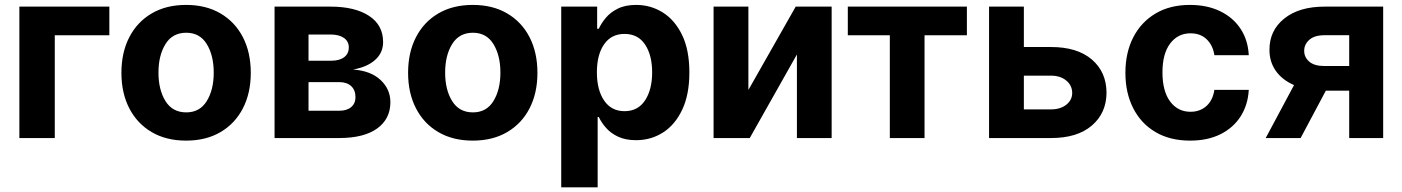

<svg xmlns="http://www.w3.org/2000/svg" viewBox="-20 -573 5819 797"><path d="M433.9 -545.5V-426.5H207.4V0H60.4V-545.5Z M752.5 10.7Q669.7 10.7 609.6 -24.7Q549.4 -60 516.7 -123.4Q484 -186.8 484 -270.6Q484 -355.1 516.7 -418.5Q549.4 -481.9 609.6 -517.2Q669.7 -552.6 752.5 -552.6Q835.2 -552.6 895.4 -517.2Q955.6 -481.9 988.3 -418.5Q1021 -355.1 1021 -270.6Q1021 -186.8 988.3 -123.4Q955.6 -60 895.4 -24.7Q835.2 10.7 752.5 10.7ZM753.2 -106.5Q809.3 -106.5 838.2 -153.4Q867.2 -200.3 867.2 -271.7Q867.2 -343 838.2 -390.1Q809.3 -437.1 753.2 -437.1Q696 -437.1 666.9 -390.1Q637.8 -343 637.8 -271.7Q637.8 -200.3 666.9 -153.4Q696 -106.5 753.2 -106.5Z M1119.7 0V-545.5H1352.3Q1453.1 -545.5 1511.7 -507.3Q1570.3 -469.1 1570.3 -398.1Q1570.3 -354 1537.3 -324.4Q1504.3 -294.7 1445.7 -284.4Q1519.2 -279.1 1559.8 -240.9Q1600.5 -202.8 1600.5 -148.8Q1600.5 -79.2 1545.5 -39.6Q1490.4 0 1388.1 0ZM1260.7 -113.3H1388.1Q1419.7 -113.3 1437.7 -128.4Q1455.6 -143.5 1455.6 -169.7Q1455.6 -198.9 1437.7 -215.6Q1419.7 -232.2 1388.1 -232.2H1260.7ZM1260.7 -321H1355.5Q1389.2 -321 1408.6 -335.6Q1427.9 -350.1 1427.9 -376.1Q1427.9 -401.3 1407.7 -415.5Q1387.4 -429.7 1352.3 -429.7H1260.7Z M1942.5 10.7Q1859.7 10.7 1799.5 -24.7Q1739.3 -60 1706.7 -123.4Q1674 -186.8 1674 -270.6Q1674 -355.1 1706.7 -418.5Q1739.3 -481.9 1799.5 -517.2Q1859.7 -552.6 1942.5 -552.6Q2025.2 -552.6 2085.4 -517.2Q2145.6 -481.9 2178.3 -418.5Q2210.9 -355.1 2210.9 -270.6Q2210.9 -186.8 2178.3 -123.4Q2145.6 -60 2085.4 -24.7Q2025.2 10.7 1942.5 10.7ZM1943.2 -106.5Q1999.3 -106.5 2028.2 -153.4Q2057.2 -200.3 2057.2 -271.7Q2057.2 -343 2028.2 -390.1Q1999.3 -437.1 1943.2 -437.1Q1886 -437.1 1856.9 -390.1Q1827.8 -343 1827.8 -271.7Q1827.8 -200.3 1856.9 -153.4Q1886 -106.5 1943.2 -106.5Z M2309.7 204.5V-545.5H2458.8V-453.8H2465.6Q2475.9 -476.2 2494.7 -498.9Q2513.5 -521.7 2544.4 -537.1Q2575.3 -552.6 2620.7 -552.6Q2680.8 -552.6 2730.8 -521.5Q2780.9 -490.4 2811.3 -428.1Q2841.6 -365.8 2841.6 -272Q2841.6 -180.8 2812.1 -118.1Q2782.7 -55.4 2732.6 -23.3Q2682.5 8.9 2620.4 8.9Q2576.3 8.9 2545.6 -5.7Q2514.9 -20.2 2495.6 -42.4Q2476.2 -64.6 2465.6 -87.4H2460.9V204.5ZM2457.7 -272.7Q2457.7 -199.9 2487.7 -155.7Q2517.8 -111.5 2572.4 -111.5Q2628.2 -111.5 2657.7 -156.4Q2687.1 -201.3 2687.1 -272.7Q2687.1 -343.8 2657.8 -388Q2628.6 -432.2 2572.4 -432.2Q2517.4 -432.2 2487.6 -389Q2457.7 -345.9 2457.7 -272.7Z M3086.6 -199.6 3283 -545.5H3432.2V0H3288V-346.9L3092.3 0H2942.1V-545.5H3086.6Z M3499.3 -426.5V-545.5H3993.6V-426.5H3817.8V0H3673.7V-426.5Z M4230.1 -377.8H4343.4Q4451.7 -377.8 4512.3 -326Q4572.8 -274.1 4573.2 -188.2Q4572.8 -103.7 4512.3 -51.8Q4451.7 0 4343.4 0H4085.6V-545.5H4230.1ZM4230.1 -258.9V-119H4343.4Q4381.4 -119 4405.9 -138.1Q4430.4 -157.3 4430.8 -187.1Q4430.4 -218.8 4405.9 -238.8Q4381.4 -258.9 4343.4 -258.9Z M4920.1 10.7Q4836.3 10.7 4776.1 -25Q4715.9 -60.7 4683.8 -124.3Q4651.6 -187.9 4651.6 -270.6Q4651.6 -354.4 4684.1 -417.8Q4716.6 -481.2 4776.6 -516.9Q4836.6 -552.6 4919.4 -552.6Q4990.8 -552.6 5044.6 -526.6Q5098.4 -500.7 5129.4 -453.8Q5160.5 -407 5163.7 -343.8H5021Q5014.9 -384.6 4989.2 -409.6Q4963.4 -434.7 4921.9 -434.7Q4869.3 -434.7 4837.4 -392.4Q4805.4 -350.1 4805.4 -272.7Q4805.4 -194.6 4837.2 -151.8Q4869 -109 4921.9 -109Q4960.9 -109 4987.6 -132.6Q5014.2 -156.2 5021 -199.9H5163.7Q5160.2 -137.4 5129.8 -89.8Q5099.4 -42.3 5046.2 -15.8Q4992.9 10.7 4920.1 10.7Z M5580.6 0V-196.7H5483.7L5378.9 0H5234L5351.6 -219.8Q5302.6 -241.1 5275.9 -278.9Q5249.3 -316.8 5249.6 -366.5Q5249.3 -446.4 5310.9 -495.9Q5372.5 -545.5 5478.3 -545.5H5721.6V0ZM5580.6 -299V-426.8H5478.3Q5436.4 -426.8 5415 -407.7Q5393.5 -388.5 5393.8 -362.2Q5393.5 -335.6 5414.6 -317.3Q5435.7 -299 5476.9 -299Z"/></svg>

Font: Inter UI
Style: Bold
Weight: 700
Designer: Rasmus Andersson
Foundry: rsms
Version: 3.2;8d6f07862